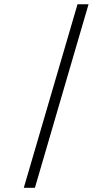

<svg xmlns="http://www.w3.org/2000/svg" viewBox="-20 -827 506 902"><path d="M396 -807.1 144 55.2H91.8L344.2 -807.1Z"/></svg>

Font: Laureen pro
Style: Bold
Weight: 700
Designer: Ahmed zaza
Foundry: zazatype
Version: Version 1.000